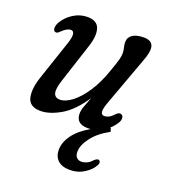

<svg xmlns="http://www.w3.org/2000/svg" viewBox="-121 -533 738 829"><g transform="rotate(20 247.5 -118.5)"><path d="M397.5 -27.5 403 -10.5Q352 17 324.8 52.8Q297.5 88.5 297.5 118.5Q297 136.5 305.8 145.2Q314.5 154 327.5 154Q339.5 154 352 148.5Q364.5 143 375.5 130.5Q387.5 119 396 120.5Q401 122 403.2 128.2Q405.5 134.5 399 145.5Q387 168 358.2 186.2Q329.5 204.5 293.5 204.5Q257 204.5 238 186.8Q219 169 219 139Q219 104.5 243.8 70.2Q268.5 36 317.5 8Q311 8.5 304.5 8.5Q250 8.5 250 -39Q250 -53.5 256.5 -71.8Q263 -90 274.5 -119Q228.5 -49.5 178.2 -20.5Q128 8.5 87 8.5Q36 8.5 26.8 -30.8Q17.5 -70 40 -134L97 -303.5Q118.5 -365.5 91.5 -365.5Q73.5 -365.5 50.5 -342.5Q39 -330.5 32 -333.5Q24 -334.5 22 -345.5Q20 -356.5 28.5 -374Q45 -403.5 75.2 -423Q105.5 -442.5 140.5 -442.5Q184 -442.5 194.8 -411.5Q205.5 -380.5 189.5 -330.5L129.5 -146Q115.5 -103.5 121 -84.8Q126.5 -66 149.5 -66Q174.5 -66 204.8 -89.2Q235 -112.5 263.8 -156.2Q292.5 -200 313 -261Q327.5 -301 331.8 -318Q336 -335 336 -346Q336 -360 332.8 -371.5Q329.5 -383 329.5 -397Q329.5 -418.5 347.8 -430.5Q366 -442.5 399 -442.5Q434.5 -442.5 441.8 -418.8Q449 -395 428.5 -343.5L350.5 -130.5Q337 -95.5 338.2 -80.2Q339.5 -65 354 -65Q363.5 -65 374 -70.2Q384.5 -75.5 399.5 -91.5Q410.5 -101.5 418 -98Q428 -96.5 429.5 -84.8Q431 -73 422.5 -59.5Q411 -41 394 -26.5Z"/></g></svg>

Font: Fraunces 144pt S100
Style: Italic
Weight: 400
Italic angle: -16°
Version: Version 1.000; ttfautohint (v1.8.3)